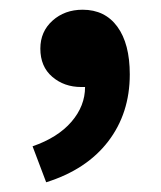

<svg xmlns="http://www.w3.org/2000/svg" viewBox="-20 -184 332 395"><path d="M150 -164Q196 -164 221.5 -129Q247 -94 247 -31Q247 49 202.5 107Q158 165 75 191L47 117Q99 99 127 66.5Q155 34 155 -5H147Q112 -5 87.5 -26Q63 -47 63 -84Q63 -119 88 -141.5Q113 -164 150 -164Z"/></svg>

Font: Assistant
Style: Bold
Weight: 700
Designer: Hebrew By Ben Nathan, Latin by Paul Hunt
Version: Version 2.001;PS 002.001;hotconv 1.0.88;makeotf.lib2.5.64775